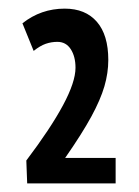

<svg xmlns="http://www.w3.org/2000/svg" viewBox="-20 -795 323 445"><path d="M43 -370 41 -423Q97 -497 126 -551Q155 -605 155 -638Q155 -664 144 -681Q133 -698 113 -698Q99 -698 86 -693.5Q73 -689 58 -677L32 -741Q75 -775 130 -775Q178 -775 204.5 -744.5Q231 -714 231 -656Q231 -626 222 -595Q213 -564 191.5 -524.5Q170 -485 131 -429H248V-370Z"/></svg>

Font: Georama Condensed SemiBold
Style: Regular
Weight: 600
Width: 3
Designer: Jean-Baptiste Levee
Foundry: Production Type
Version: Version 1.000